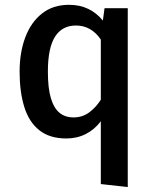

<svg xmlns="http://www.w3.org/2000/svg" viewBox="-20 -562 640 798"><path d="M266.5 -542Q311.5 -542 346.5 -525.2Q381.5 -508.5 407.5 -476.5L414.5 -528H511V215.5L399 203V-58Q372.5 -23 336.2 -4.8Q300 13.5 255.5 13.5Q186 13.5 143 -21Q100 -55.5 80.8 -118Q61.5 -180.5 61.5 -264Q61.5 -344.5 85.2 -407.2Q109 -470 154.8 -506Q200.5 -542 266.5 -542ZM295.5 -456Q238 -456 208.5 -409.2Q179 -362.5 179 -264Q179 -196.5 191.2 -154.8Q203.5 -113 227 -93.5Q250.5 -74 285.5 -74Q323 -74 351.2 -95.2Q379.5 -116.5 399 -147.5V-397.5Q380.5 -425.5 354.2 -440.8Q328 -456 295.5 -456Z"/></svg>

Font: Fira Code Light Medium
Style: Regular
Weight: 500
Monospace: yes
Version: Version 5.002